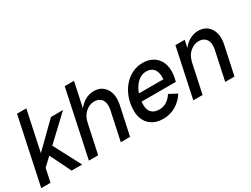

<svg xmlns="http://www.w3.org/2000/svg" viewBox="-68 -1249 2341 1793"><g transform="rotate(-30 1102.5 -352.5)"><path d="M114 -136 144 -276 403 -530H533ZM-8 0 144 -715H244L92 0ZM320 0 202 -240 272 -307 433 0Z M506 0 658 -715H758L682 -358L639 -309Q654 -380 688.5 -432Q723 -484 769.5 -512Q816 -540 867 -540Q940 -540 981.5 -492Q1023 -444 1023 -369Q1023 -356 1021 -340Q1019 -324 1017 -313L950 0H850L916 -309Q918 -320 919.5 -330.5Q921 -341 921 -351Q921 -401 895 -427.5Q869 -454 824 -454Q774 -454 730.5 -417Q687 -380 672 -309L606 0Z M1305 10Q1243 10 1197 -15Q1151 -40 1126.5 -85.5Q1102 -131 1102 -190Q1102 -263 1124 -326.5Q1146 -390 1186 -438Q1226 -486 1279.5 -513Q1333 -540 1395 -540Q1456 -540 1500.5 -515Q1545 -490 1569 -445Q1593 -400 1593 -340Q1593 -312 1588.5 -284.5Q1584 -257 1577 -231H1185L1202 -310H1520L1482 -266Q1486 -283 1487.5 -300Q1489 -317 1489 -335Q1489 -393 1462 -423.5Q1435 -454 1383 -454Q1335 -454 1294.5 -419Q1254 -384 1230 -325Q1206 -266 1206 -195Q1206 -140 1235 -112Q1264 -84 1318 -84Q1360 -84 1396 -107Q1432 -130 1457 -170L1542 -125Q1504 -64 1442.5 -27Q1381 10 1305 10Z M1632 0 1745 -530H1845L1808 -358L1765 -309Q1780 -380 1814.5 -432Q1849 -484 1895.5 -512Q1942 -540 1993 -540Q2066 -540 2107.5 -492Q2149 -444 2149 -369Q2149 -356 2147 -340Q2145 -324 2143 -313L2076 0H1976L2042 -309Q2044 -320 2045.5 -330.5Q2047 -341 2047 -351Q2047 -401 2021 -427.5Q1995 -454 1950 -454Q1900 -454 1856.5 -417Q1813 -380 1798 -309L1732 0Z"/></g></svg>

Font: Radio Canada Big
Style: Italic
Weight: 400
Italic angle: -12°
Designer: Étienne Aubert Bonn
Foundry: Coppers and Brasses
Version: Version 1.001